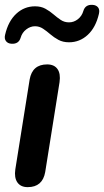

<svg xmlns="http://www.w3.org/2000/svg" viewBox="-27 -762 429 790"><path d="M87 8Q58 8 44.5 -11.5Q31 -31 36 -65L95 -435Q106 -497 167 -497Q196 -497 209.5 -478Q223 -459 218 -424L159 -54Q148 8 87 8ZM20 -582Q5 -583 -2.5 -593Q-10 -603 -6 -619Q7 -675 40 -705.5Q73 -736 117 -736Q142 -736 160 -726Q178 -716 193 -703Q208 -690 223 -680Q238 -670 257 -670Q277 -670 293.5 -683Q310 -696 316 -717Q324 -744 354 -742Q369 -741 376.5 -731.5Q384 -722 380 -705Q367 -649 334 -618.5Q301 -588 257 -588Q232 -588 213.5 -598Q195 -608 180 -621Q165 -634 150 -644Q135 -654 117 -654Q98 -654 81 -641Q64 -628 58 -607Q50 -580 20 -582Z"/></svg>

Font: Nunito
Style: Bold Italic
Weight: 700
Italic angle: -9°
Designer: Vernon Adams
Foundry: Vernon Adams
Version: Version 3.601; ttfautohint (v1.8.2.53-6de2)